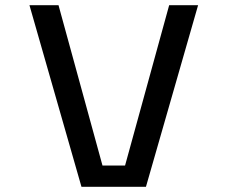

<svg xmlns="http://www.w3.org/2000/svg" viewBox="-20 -720 890 740"><path d="M632 -700H743.5L542.5 0H294L93.5 -700H205.5L375 -82H462Z"/></svg>

Font: League Mono Wide
Style: Regular
Weight: 400
Width: 8
Designer: Tyler Finck
Foundry: The League of Moveable Type / Tyler Finck
Version: Version 2.210